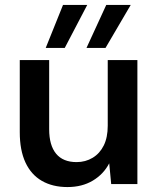

<svg xmlns="http://www.w3.org/2000/svg" viewBox="-20 -745 643 777"><path d="M253 12Q193 12 149.5 -13Q106 -38 83 -87.5Q60 -137 60 -210V-502H179V-222Q179 -157 207 -123Q235 -89 290 -89Q326 -89 355 -106.5Q384 -124 400 -156.5Q416 -189 416 -236V-502H536V0H430L422 -84Q399 -40 355.5 -14Q312 12 253 12ZM330 -551 410 -725H509L407 -551ZM165 -551 235 -725H333L242 -551Z"/></svg>

Font: DM Sans 16pt SemiBold
Style: Regular
Weight: 600
Version: Version 4.004;gftools[0.9.30]